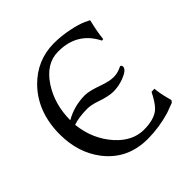

<svg xmlns="http://www.w3.org/2000/svg" viewBox="-176 -802 956 956"><g transform="rotate(-45 302.0 -324.0)"><path d="M351.1 -36.1Q429.7 -36.1 464.8 -70.8Q487.3 -93.3 512.2 -143.1L533.2 -144Q535.6 -110.8 547.9 -64.5Q550.8 -53.7 553.2 -43.9L544.9 -33.2Q544.9 -33.2 492.2 -13.7Q412.6 9.8 333 9.8Q191.4 9.8 108.4 -97.2Q39.6 -187 39.1 -314.9Q39.1 -472.7 134.8 -571.3Q219.2 -657.2 337.9 -658.2Q392.1 -658.2 444.1 -647.2Q496.1 -636.2 521 -624.5L545.9 -612.8L547.9 -609.9Q531.2 -539.6 528.8 -506.8Q528.3 -502.4 527.8 -499L518.1 -498Q463.9 -606 344.7 -613.3Q334 -613.8 324.2 -613.8Q240.2 -613.8 181.6 -525.4Q126.5 -440.9 126 -329.1Q189 -365.7 265.1 -366.2Q296.4 -366.2 358.9 -343.3Q401.9 -328.1 430.2 -328.1Q453.1 -328.1 472.7 -335.9L492.2 -344.2Q500 -342.3 501 -332Q501 -310.1 452.6 -291.5Q416 -277.8 378.9 -277.8Q345.2 -277.8 288.1 -297.9Q252.4 -310.1 225.1 -310.1Q165 -309.6 127 -295.9Q139.2 -183.6 210 -105.5Q273.4 -36.6 351.1 -36.1Z"/></g></svg>

Font: Linux Biolinum O
Style: Regular
Weight: 400
Designer: Philipp H. Poll
Foundry: Philipp H. Poll
Version: Version 1.0.4